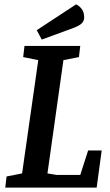

<svg xmlns="http://www.w3.org/2000/svg" viewBox="-20 -858 505 878"><path d="M4 0 10 -51 81 -65 155 -583 86 -597 92 -648H347L341 -597L270 -583L197 -65L239 -58H347L383 -170H445L422 0ZM171 -677 148 -720 328 -838Q342 -832 353.5 -817Q365 -802 365 -779Q365 -764 355.5 -753Q346 -742 318 -731Z"/></svg>

Font: Faustina SemiBold
Style: Italic
Weight: 600
Italic angle: -8°
Designer: Alfonso Garcia
Foundry: http://www.omnibus-type.com
Version: Version 1.200